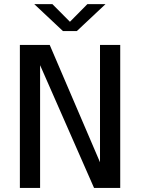

<svg xmlns="http://www.w3.org/2000/svg" viewBox="-20 -920 690 940"><path d="M77.3 0V-700H223.4L486.1 -87.1H469.6V-700H568.6V0H440.4L171.9 -610.9H176.3V0ZM147.6 -899.9H236.4L322.4 -813.4L407.9 -899.9H496.7L356 -767.8H288.3Z"/></svg>

Font: Trispace Thin
Style: Regular
Weight: 100
Designer: Tyler Finck
Foundry: Etcetera Type Company
Version: Version 1.210